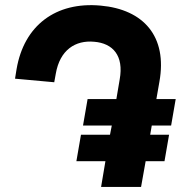

<svg xmlns="http://www.w3.org/2000/svg" viewBox="-20 -734 710 754"><path d="M375 -712C544 -697 638 -591 606 -413L576 -241H419L437 -345H670L652 -241H576L552 -101H394L412 -205H644L626 -101H552L534 0H377L394 -101H280L298 -205H412L419 -241H306L324 -345H437L450 -422C467 -516 423 -564 350 -570C276 -577 215 -538 199 -444L193 -411L39 -425L45 -462C74 -634 199 -728 375 -712Z"/></svg>

Font: Fixel Display
Style: Bold Italic
Weight: 700
Italic angle: -10°
Designer: AlfaBravo + MacPaw
Foundry: Kyrylo Tkachov, Marchela Mozhyna, Serhii Makarenko, Maria Weinstein, Zakhar Kryvoshyya
Version: Version 1.210;Glyphs 3.2 (3217)